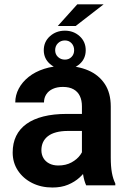

<svg xmlns="http://www.w3.org/2000/svg" viewBox="-20 -835 577 865"><path d="M349.1 -112.3V-356Q349.1 -382.8 339.8 -402.3Q330.6 -421.9 311.5 -432.6Q292.5 -443.4 263.2 -443.4Q237.3 -443.4 218 -434.6Q198.7 -425.8 188.5 -409.9Q178.2 -394 178.2 -373.5H48.8Q48.8 -406.2 64.5 -435.8Q80.1 -465.3 109.1 -488.5Q138.2 -511.7 179 -524.9Q219.7 -538.1 270.5 -538.1Q330.6 -538.1 377.7 -517.8Q424.8 -497.6 451.9 -457Q479 -416.5 479 -355V-124.5Q479 -85 484.1 -56.9Q489.3 -28.8 499.5 -8.3V0H368.2Q358.9 -20 354 -51Q349.1 -82 349.1 -112.3ZM367.2 -321.8 368.2 -245.1H286.6Q256.3 -245.1 233.4 -239Q210.4 -232.9 195.8 -221.4Q181.2 -210 173.8 -194.1Q166.5 -178.2 166.5 -158.2Q166.5 -138.7 175.5 -123Q184.6 -107.4 201.9 -98.4Q219.2 -89.4 242.7 -89.4Q276.9 -89.4 302.2 -103.3Q327.6 -117.2 341.8 -137.2Q356 -157.2 356.9 -175.3L394 -119.6Q387.2 -99.6 373.5 -77.1Q359.9 -54.7 338.4 -35.2Q316.9 -15.6 286.6 -2.9Q256.3 9.8 216.3 9.8Q165 9.8 124.5 -10.7Q84 -31.2 60.5 -66.9Q37.1 -102.5 37.1 -147.9Q37.1 -189.9 52.7 -222.2Q68.4 -254.4 99.1 -276.6Q129.9 -298.8 175.5 -310.3Q221.2 -321.8 280.3 -321.8ZM240.2 -717.8 328.1 -815.4H446.8L320.8 -717.8ZM177.2 -608.9Q177.2 -647 205.1 -671.9Q232.9 -696.8 272.5 -696.8Q311.5 -696.8 338.9 -671.9Q366.2 -647 366.2 -608.9Q366.2 -570.8 338.9 -546.6Q311.5 -522.5 272.5 -522.5Q232.9 -522.5 205.1 -546.9Q177.2 -571.3 177.2 -608.9ZM228.5 -608.9Q228.5 -590.3 241.2 -578.4Q253.9 -566.4 272.5 -566.4Q290.5 -566.4 302.2 -578.4Q314 -590.3 314 -608.9Q314 -627.9 302.2 -640.4Q290.5 -652.8 272.5 -652.8Q253.9 -652.8 241.2 -640.4Q228.5 -627.9 228.5 -608.9Z"/></svg>

Font: Roboto SemiBold
Style: Regular
Weight: 600
Designer: Christian Robertson
Foundry: Google
Version: Version 3.009; 2024